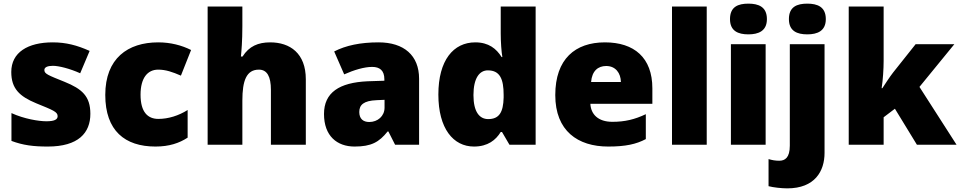

<svg xmlns="http://www.w3.org/2000/svg" viewBox="-20 -847 5281 1056"><path d="M477 -221C477 -318 431 -358 335 -397C243 -434 224 -441 224 -462C224 -477 241 -485 271 -485C304 -485 366 -469 421 -444L473 -567C404 -598 343 -614 270 -614C133 -614 42 -559 42 -451C42 -360 87 -317 179 -279C272 -241 297 -232 297 -208C297 -189 278 -180 235 -180C193 -180 113 -193 43 -225V-72C107 -48 164 -41 243 -41C411 -41 477 -116 477 -221Z M835 -41C911 -41 966 -60 1012 -90V-242C963 -211 906 -193 851 -193C793 -193 753 -230 753 -326C753 -419 792 -464 850 -464C892 -464 929 -451 975 -431L1031 -572C979 -598 918 -614 850 -614C683 -614 559 -526 559 -325C559 -128 667 -41 835 -41Z M1313 -703V-811H1122V-51H1313V-294C1313 -403 1335 -464 1404 -464C1449 -464 1470 -426 1470 -353V-51H1662V-411C1662 -554 1575 -614 1466 -614C1400 -614 1350 -593 1314 -536H1305C1308 -565 1313 -621 1313 -703Z M2062 -614C1962 -614 1882 -597 1818 -564L1873 -438C1927 -462 1983 -479 2027 -479C2068 -479 2094 -460 2094 -411V-403L2002 -400C1846 -393 1762 -338 1762 -220C1762 -99 1834 -41 1930 -41C2022 -41 2065 -65 2112 -124H2116L2153 -51H2285V-414C2285 -542 2202 -614 2062 -614ZM2051 -296 2095 -298V-255C2095 -208 2057 -176 2011 -176C1978 -176 1956 -193 1956 -231C1956 -271 1981 -293 2051 -296Z M2587 -41C2663 -41 2707 -77 2734 -121H2741L2782 -51H2926V-811H2734V-663C2734 -616 2738 -561 2743 -533H2739C2710 -579 2668 -614 2594 -614C2474 -614 2391 -516 2391 -327C2391 -140 2473 -41 2587 -41ZM2665 -192C2617 -192 2584 -232 2584 -324C2584 -417 2617 -460 2663 -460C2730 -460 2750 -412 2750 -325V-310C2748 -230 2726 -192 2665 -192Z M3307 -614C3144 -614 3034 -523 3034 -324C3034 -127 3158 -41 3325 -41C3421 -41 3479 -54 3532 -82V-219C3471 -190 3417 -177 3348 -177C3270 -177 3230 -218 3227 -276H3568V-361C3568 -530 3468 -614 3307 -614ZM3314 -484C3366 -484 3394 -445 3395 -396H3231C3236 -457 3269 -484 3314 -484Z M3867 -51V-811H3676V-51Z M4096 -827C4040 -827 3995 -810 3995 -742C3995 -676 4040 -658 4096 -658C4151 -658 4198 -676 4198 -742C4198 -810 4151 -827 4096 -827ZM4191 -604H4000V-51H4191Z M4319 -742C4319 -676 4364 -658 4420 -658C4475 -658 4522 -676 4522 -742C4522 -810 4475 -827 4420 -827C4364 -827 4319 -810 4319 -742ZM4310 189C4462 189 4515 94 4515 -6V-604H4324V-46C4324 21 4297 37 4266 37C4244 37 4228 34 4207 28V177C4233 184 4279 189 4310 189Z M4840 -512V-811H4648V-51H4840V-202L4902 -249L5023 -51H5241L5037 -369L5229 -604H5016L4892 -448C4874 -425 4848 -385 4833 -362H4829C4836 -407 4840 -467 4840 -512Z"/></svg>

Font: Noto Sans Tamil UI Black
Style: Regular
Weight: 900
Designer: Jelle Bosma - Monotype Design Team
Foundry: Monotype Imaging Inc.
Version: Version 2.004